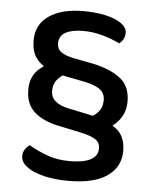

<svg xmlns="http://www.w3.org/2000/svg" viewBox="-50 -665 612 757"><g transform="rotate(5 256.0 -286.0)"><path d="M454 -86Q454 -23 402 13.5Q350 50 249 50Q194 50 151 39.5Q108 29 83.5 10.5Q59 -8 59 -31Q59 -47 66.5 -58Q74 -69 85 -77Q118 -57 158 -42.5Q198 -28 247 -28Q301 -28 329.5 -43Q358 -58 358 -87Q358 -111 340 -123Q322 -135 281 -144L196 -162Q136 -173 98 -204Q60 -235 60 -295Q60 -347 94 -377Q128 -407 176 -417L217 -376Q190 -366 172 -346.5Q154 -327 154 -298Q154 -273 172 -257.5Q190 -242 223 -235L313 -216Q378 -202 416 -173.5Q454 -145 454 -86ZM454 -282Q454 -249 440 -224Q426 -199 403.5 -182.5Q381 -166 357 -157L296 -199Q325 -212 342.5 -230.5Q360 -249 360 -279Q360 -305 341.5 -320Q323 -335 282 -344L196 -361Q158 -369 128 -383.5Q98 -398 81 -423.5Q64 -449 64 -490Q64 -553 114 -587.5Q164 -622 251 -622Q300 -622 339 -613Q378 -604 400.5 -588Q423 -572 423 -551Q423 -536 416.5 -525Q410 -514 401 -508Q384 -516 361 -524.5Q338 -533 311 -538.5Q284 -544 255 -544Q211 -544 186 -530Q161 -516 161 -488Q161 -464 177.5 -452.5Q194 -441 226 -434L309 -418Q376 -403 415 -372.5Q454 -342 454 -282Z"/></g></svg>

Font: Baloo Tamma 2 Medium
Style: Regular
Weight: 500
Designer: Divya Kowshik, Shuchita Grover and Ek Type
Foundry: Ek Type
Version: Version 1.700